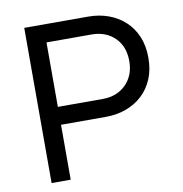

<svg xmlns="http://www.w3.org/2000/svg" viewBox="-75 -721 756 792"><g transform="rotate(-10 303.0 -325.0)"><path d="M142 -230V-305H346Q406 -305 443.5 -342.5Q481 -380 481 -440Q481 -502 443.5 -538.5Q406 -575 346 -575H158V0H78V-650H346Q391 -650 430 -636Q469 -622 498.5 -595Q528 -568 544.5 -529Q561 -490 561 -440Q561 -390 544.5 -351Q528 -312 498.5 -285Q469 -258 430 -244Q391 -230 346 -230Z"/></g></svg>

Font: Syne
Style: Regular
Weight: 400
Designer: Lucas Descroix
Foundry: Bonjour Monde
Version: Version 2.200